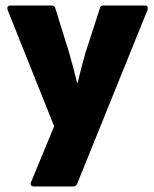

<svg xmlns="http://www.w3.org/2000/svg" viewBox="-20 -675 559 695"><path d="M102 0Q96 0 92.5 -4.5Q89 -9 93 -17L176 -218L8 -638Q5 -646 8 -650.5Q11 -655 17 -655H167Q177 -655 180 -646L230 -485Q238 -457 245 -431Q252 -405 259 -375H261Q268 -405 275 -431.5Q282 -458 290 -486L342 -646Q343 -655 355 -655H505Q512 -655 514 -650.5Q516 -646 514 -639L259 -9Q255 0 245 0Z"/></svg>

Font: Sofia Sans Condensed Black
Style: Regular
Weight: 900
Designer: Botio Nikoltchev, Ani Petrova
Foundry: lettersoup
Version: Version 4.101